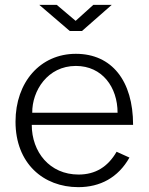

<svg xmlns="http://www.w3.org/2000/svg" viewBox="-20 -762 613 792"><path d="M365 -742 292 -676 214 -742H142L268 -634H318L441 -742ZM111 -247H529C529 -429 441 -540 293 -540C146 -540 44 -423 44 -260C44 -88 159 10 303 10C393 10 467 -29 514 -112L461 -136C425 -74 374 -42 304 -42C185 -42 111 -135 111 -247ZM113 -297C112 -387 176 -490 293 -490C402 -490 465 -402 465 -297Z"/></svg>

Font: 18Franklin Light
Style: Regular
Weight: 300
Designer: Pablo Impallari, Rodrigo Fuenzalida (Modified by Dan O. Williams)
Version: Version 0.025;PS 000.025;hotconv 1.0.88;makeotf.lib2.5.64775